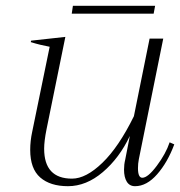

<svg xmlns="http://www.w3.org/2000/svg" viewBox="-20 -631 620 661"><path d="M509 -584H227L231 -611H514ZM580 -134Q557 -72 521 -31Q485 10 445 10Q426 10 416.5 -5.5Q407 -21 407 -47Q407 -65 411 -81L427 -163Q391 -87 334 -38.5Q277 10 214 10Q153 10 118.5 -20Q84 -50 84 -115Q84 -146 91 -178L151 -470Q118 -476 86 -486L87 -491L205 -504L140 -185Q132 -145 132 -119Q132 -16 228 -16Q276 -16 332.5 -70.5Q389 -125 441 -231L495 -498H542L458 -83Q455 -68 455 -52Q455 -19 470 -19Q489 -19 520 -60.5Q551 -102 564 -141Z"/></svg>

Font: Trirong ExtraLight
Style: Italic
Weight: 275
Italic angle: -12°
Designer: Katatrad Team
Foundry: CadsonDemak
Version: Version 1.003